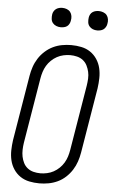

<svg xmlns="http://www.w3.org/2000/svg" viewBox="-62 -978 603 1026"><g transform="rotate(5 239.5 -464.5)"><path d="M189 8Q161 8 134.5 2.5Q108 -3 86.5 -17.5Q65 -32 50.5 -54Q36 -76 30 -101.5Q24 -127 24.5 -154.5Q25 -182 29 -210L87 -560Q91 -584 99 -608Q107 -632 121 -654Q135 -676 155 -694Q175 -712 198 -723Q221 -734 246 -738.5Q271 -743 295 -743Q323 -743 349.5 -737.5Q376 -732 397.5 -717.5Q419 -703 433.5 -681Q448 -659 454 -633.5Q460 -608 459.5 -580.5Q459 -553 455 -525L397 -175Q393 -151 385 -127Q377 -103 363 -81Q349 -59 329.5 -41Q310 -23 286.5 -12Q263 -1 238 3.5Q213 8 189 8ZM190 -46Q207 -46 225.5 -50Q244 -54 260.5 -63Q277 -72 291 -85.5Q305 -99 314.5 -115Q324 -131 329.5 -148.5Q335 -166 338 -184L396 -534Q399 -553 400 -572Q401 -591 397 -608.5Q393 -626 385 -642Q377 -658 363 -669Q349 -680 331 -684.5Q313 -689 294 -689Q277 -689 258.5 -685Q240 -681 223.5 -672Q207 -663 193 -649.5Q179 -636 169.5 -620Q160 -604 154.5 -586.5Q149 -569 146 -551L88 -201Q85 -182 84.5 -163Q84 -144 87.5 -126.5Q91 -109 99 -93Q107 -77 121 -66Q135 -55 153 -50.5Q171 -46 190 -46ZM426 -833Q413 -833 402 -837.5Q391 -842 383.5 -851Q376 -860 374.5 -872.5Q373 -885 375 -898Q376 -906 380.5 -914.5Q385 -923 392.5 -928Q400 -933 408.5 -935Q417 -937 426 -937Q438 -937 450 -932.5Q462 -928 469 -919Q476 -910 478 -897.5Q480 -885 477 -872Q476 -864 471 -855.5Q466 -847 459 -842Q452 -837 443 -835Q434 -833 426 -833ZM230 -833Q218 -833 206.5 -837.5Q195 -842 187.5 -851Q180 -860 178.5 -872.5Q177 -885 179 -898Q180 -906 185 -914.5Q190 -923 197.5 -928Q205 -933 213.5 -935Q222 -937 230 -937Q243 -937 254.5 -932.5Q266 -928 273 -919Q280 -910 282 -897.5Q284 -885 281 -872Q280 -864 275.5 -855.5Q271 -847 264 -842Q257 -837 248 -835Q239 -833 230 -833Z"/></g></svg>

Font: Iosevka QP Light
Style: Italic
Weight: 300
Italic angle: -9°
Designer: Belleve Invis
Foundry: Belleve Invis
Version: Version 20.0.0; ttfautohint (v1.8.4)